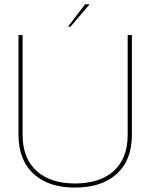

<svg xmlns="http://www.w3.org/2000/svg" viewBox="-20 -869 738 892"><path d="M85 -706.1V-242.7Q85 -131.8 152.3 -72.8Q216.3 -16.6 329.1 -16.6Q442.4 -17.1 506.3 -72.8Q573.2 -131.8 573.2 -242.7V-706.1H592.8V-242.7Q592.8 -123.5 520 -59.1Q450.2 2.4 329.1 2.4H327.1Q207.5 2.4 138.7 -59.1Q65.9 -123.5 65.9 -242.7V-706.1ZM295.9 -745.1 375.5 -849.1H396.5L307.6 -745.1Z"/></svg>

Font: Fortheenas_01
Style: Regular
Weight: 100
Designer: Situjuh Nazara
Version: Version 1.10 September 8, 2014